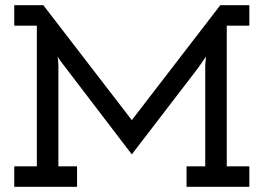

<svg xmlns="http://www.w3.org/2000/svg" viewBox="-20 -720 1016 740"><path d="M277 0V-79H205V-470Q205 -478 204 -486Q203 -494 202 -502Q207 -493 211.5 -487Q216 -481 223 -472L488 -125L742 -456Q750 -467 758 -479Q766 -491 774 -502Q773 -494 772.5 -486Q772 -478 771 -470V-79H699V0H941V-79H854V-621H941V-700H829Q743 -589 658.5 -478.5Q574 -368 488 -257Q402 -368 317.5 -478.5Q233 -589 147 -700H35V-621H122V-79H35V0Z"/></svg>

Font: Josefin Slab Thin
Style: Bold
Weight: 700
Version: Version 2.000